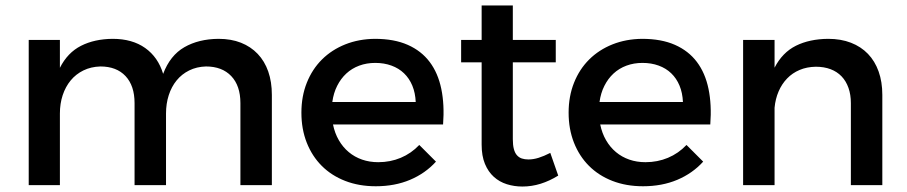

<svg xmlns="http://www.w3.org/2000/svg" viewBox="-20 -677 3315 702"><path d="M472 -300Q472 -363.5 439 -398.8Q406 -434 347 -434Q312.5 -433 285 -419.5Q257.5 -406 238.5 -383Q219.5 -360 209.2 -329Q199 -298 199 -262V0H85V-531H199V-429Q227 -484.5 276.2 -509.5Q325.5 -534.5 392 -535Q463.5 -535 510.8 -501.5Q558 -468 576.5 -407Q602 -474.5 654.2 -504.5Q706.5 -534.5 779 -535Q825 -535 861 -520.8Q897 -506.5 922.2 -480Q947.5 -453.5 960.8 -415.5Q974 -377.5 974 -330V0H859V-300Q859 -363.5 825.5 -398.8Q792 -434 733 -434Q699 -433 671.8 -419.5Q644.5 -406 625.8 -383Q607 -360 597 -329Q587 -298 587 -262V0H472Z M1197.5 -222Q1204 -190 1218.8 -164.5Q1233.5 -139 1255 -121Q1276.5 -103 1303.8 -93.5Q1331 -84 1363 -84Q1407 -84 1445.2 -100Q1483.5 -116 1513 -147L1574 -86Q1535 -43 1479.2 -19.5Q1423.5 4 1354 4Q1292.5 4 1242.2 -15.5Q1192 -35 1156.5 -70.5Q1121 -106 1101.5 -155.5Q1082 -205 1082 -265Q1082 -325 1101.8 -374.5Q1121.5 -424 1157.2 -459.5Q1193 -495 1242.5 -514.8Q1292 -534.5 1351 -535Q1421 -535 1470.8 -513Q1520.5 -491 1551 -450.5Q1581.5 -410 1593.5 -352Q1605.5 -294 1600 -222ZM1352 -447Q1320.5 -447 1293.5 -437Q1266.5 -427 1246.2 -408.2Q1226 -389.5 1212.8 -363.2Q1199.5 -337 1195 -304H1500Q1498.5 -337.5 1487.5 -364Q1476.5 -390.5 1457.2 -409Q1438 -427.5 1411.2 -437.2Q1384.5 -447 1352 -447Z M1855 -531H2012V-449H1855V-168Q1855 -146.5 1858.8 -132.2Q1862.5 -118 1870 -109.5Q1877.5 -101 1888 -97.5Q1898.5 -94 1912 -94Q1930 -94 1949.2 -100Q1968.5 -106 1992 -118L2021 -35Q1989.5 -15.5 1956.8 -5.2Q1924 5 1890 5Q1860 5 1833 -3.5Q1806 -12 1785.5 -30.5Q1765 -49 1753 -78Q1741 -107 1741 -148V-449H1666V-531H1741V-657H1855Z M2174.5 -222Q2181 -190 2195.8 -164.5Q2210.5 -139 2232 -121Q2253.5 -103 2280.8 -93.5Q2308 -84 2340 -84Q2384 -84 2422.2 -100Q2460.5 -116 2490 -147L2551 -86Q2512 -43 2456.2 -19.5Q2400.5 4 2331 4Q2269.5 4 2219.2 -15.5Q2169 -35 2133.5 -70.5Q2098 -106 2078.5 -155.5Q2059 -205 2059 -265Q2059 -325 2078.8 -374.5Q2098.5 -424 2134.2 -459.5Q2170 -495 2219.5 -514.8Q2269 -534.5 2328 -535Q2398 -535 2447.8 -513Q2497.5 -491 2528 -450.5Q2558.5 -410 2570.5 -352Q2582.5 -294 2577 -222ZM2329 -447Q2297.5 -447 2270.5 -437Q2243.5 -427 2223.2 -408.2Q2203 -389.5 2189.8 -363.2Q2176.5 -337 2172 -304H2477Q2475.5 -337.5 2464.5 -364Q2453.5 -390.5 2434.2 -409Q2415 -427.5 2388.2 -437.2Q2361.5 -447 2329 -447Z M3091 -300Q3091 -331 3082.2 -355.8Q3073.5 -380.5 3057 -397.8Q3040.5 -415 3016.8 -424Q2993 -433 2963 -433Q2930 -432.5 2903.5 -421.2Q2877 -410 2857.8 -390Q2838.5 -370 2826.8 -342.8Q2815 -315.5 2812 -283V0H2697V-531H2812V-429.5Q2840.5 -485 2890.2 -509.8Q2940 -534.5 3008 -535Q3054.5 -535 3091.2 -520.8Q3128 -506.5 3153.5 -480Q3179 -453.5 3192.5 -415.5Q3206 -377.5 3206 -330V0H3091Z"/></svg>

Font: Argentum Sans
Style: Regular
Weight: 400
Designer: Julieta Ulanovsky, Owen Earl, Chris M. Simpson, Rasmus Andersson, Cristiano Sobral
Foundry: The Argentum Sans Project Authors
Version: Version 3.135; ttfautohint (v1.8.4.7-5d5b-dirty)